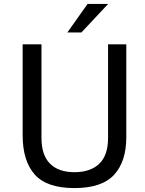

<svg xmlns="http://www.w3.org/2000/svg" viewBox="-20 -949 740 979"><path d="M624 -250Q624 -125 561.5 -57.5Q499 10 359.5 10Q218.5 10 157 -59.2Q95.5 -128.5 95.5 -259.5V-723H191.5V-245.5Q191.5 -158 235 -114.5Q278.5 -71 359.5 -71Q441 -71 486 -114Q531 -157 531 -245.5V-723H624ZM426.5 -929H531.5L395 -783.5H323.5Z"/></svg>

Font: Public Sans
Style: Regular
Weight: 400
Designer: The Public Sans project authors (U.S. Web Design System). Libre Franklin designed by Pablo Impallari and Rodrigo Fuenzal
Version: Version 1.008; ttfautohint (v1.8.1) -l 8 -r 50 -G 200 -x 14 